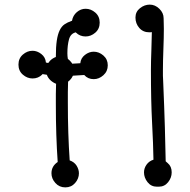

<svg xmlns="http://www.w3.org/2000/svg" viewBox="-20 -773 824 832"><path d="M689 -694Q689 -684 689.5 -673Q690 -662 690 -648Q690 -631 689.5 -607.5Q689 -584 688 -559.5Q687 -535 686.5 -511Q686 -487 686 -469Q686 -456 686 -444.5Q686 -433 687 -423Q692 -305 694.5 -219.5Q697 -134 698 -74L707 -66Q724 -52 724 -26Q724 -3 708.5 16.5Q693 36 668 36H660Q635 36 619.5 16.5Q604 -3 604 -26Q604 -44 615 -59.5Q626 -75 645 -81Q644 -147 639 -241.5Q634 -336 634 -469Q634 -488 634.5 -510Q635 -532 636 -558L638 -634Q637 -633 627 -633Q600 -633 583.5 -652Q567 -671 567 -697Q567 -722 586.5 -737.5Q606 -753 629 -753Q652 -753 670.5 -735Q689 -717 689 -694ZM345 -448 296 -445Q291 -434 283 -426L275 -419Q274 -396 274 -374Q274 -352 274 -329Q274 -260 276 -197.5Q278 -135 282 -78Q302 -71 312 -55Q322 -39 322 -22Q322 1 305.5 20Q289 39 263 39Q237 39 220 20Q203 1 203 -22Q203 -53 230 -71Q226 -128 224 -190Q222 -252 222 -321Q222 -343 222 -365Q222 -387 223 -410Q210 -415 199 -425Q188 -435 183 -449L164 -452L163 -450Q146 -433 121 -433Q98 -433 79 -449.5Q60 -466 60 -493Q60 -520 79 -536.5Q98 -553 121 -553Q141 -553 159 -539Q177 -525 179 -502L189 -500L197 -510Q208 -521 222 -526Q222 -569 226 -596.5Q230 -624 238.5 -641.5Q247 -659 259.5 -667.5Q272 -676 289 -682L292 -683Q296 -706 313 -720.5Q330 -735 351 -735Q374 -735 393 -718.5Q412 -702 412 -675Q412 -648 393 -631.5Q374 -615 351 -615Q326 -615 309 -632V-633Q286 -628 279 -602.5Q272 -577 272 -542Q272 -536 272.5 -530Q273 -524 274 -518L283 -510Q285 -507 288 -504Q291 -501 293 -497L328 -499Q330 -521 348 -535Q366 -549 386 -549Q409 -549 428 -532.5Q447 -516 447 -490Q447 -464 428 -447Q409 -430 386 -430Q361 -430 345 -448Z"/></svg>

Font: Nelagoney
Style: Regular
Weight: 400
Designer: Kanati
Foundry: Kanati and Michael Everson
Version: Version 2.000